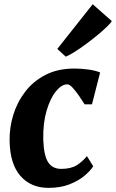

<svg xmlns="http://www.w3.org/2000/svg" viewBox="-20 -900 562 930"><path d="M390 -394.5Q379 -412 363.5 -434.8Q348 -457.5 332.5 -474.5Q317 -491.5 306 -491.5Q278.5 -491.5 251 -457.8Q223.5 -424 205.8 -364Q188 -304 189.5 -225Q192 -147.5 212.8 -114.8Q233.5 -82 276.5 -82Q324 -82 352.5 -100.2Q381 -118.5 401 -144L431.5 -94.5Q418.5 -73.5 389.5 -49Q360.5 -24.5 316.8 -7.2Q273 10 215 10Q129.5 10 78.8 -48Q28 -106 26.5 -219.5Q25.5 -281.5 44.2 -343Q63 -404.5 101.8 -455.5Q140.5 -506.5 200.2 -537.2Q260 -568 340.5 -568Q370.5 -568 405.8 -563.5Q441 -559 465 -549L425.5 -394.5ZM257.5 -663 429 -879.5 521.5 -798Q516 -788 497.2 -769.8Q478.5 -751.5 452 -729.8Q425.5 -708 396.8 -686.8Q368 -665.5 342 -649Q316 -632.5 298.5 -625.5Z"/></svg>

Font: Merriweather Black
Style: Italic
Weight: 900
Italic angle: -7.8°
Designer: Eben Sorkin
Foundry: Eben Sorkin
Version: Version 2.200;gftools[0.9.31]